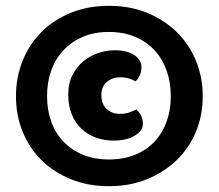

<svg xmlns="http://www.w3.org/2000/svg" viewBox="-20 -639 753 661"><path d="M35 -308Q35 -373 58 -430Q81 -487 123 -529Q165 -571 224 -595Q283 -619 355 -619Q427 -619 486 -595Q545 -571 588 -529Q631 -487 654.5 -430Q678 -373 678 -308Q678 -242 654.5 -185.5Q631 -129 588 -87.5Q545 -46 486 -22Q427 2 355 2Q283 2 224 -22Q165 -46 123 -87.5Q81 -129 58 -185.5Q35 -242 35 -308ZM355 -529Q305 -529 266 -512.5Q227 -496 199 -466.5Q171 -437 156.5 -396.5Q142 -356 142 -308Q142 -260 156.5 -220Q171 -180 199 -151Q227 -122 266 -106Q305 -90 355 -90Q405 -90 444.5 -106Q484 -122 511.5 -151Q539 -180 553.5 -220Q568 -260 568 -308Q568 -356 553.5 -396.5Q539 -437 511.5 -466.5Q484 -496 444.5 -512.5Q405 -529 355 -529ZM394 -373Q367 -373 348 -357Q329 -341 329 -312Q329 -281 347 -264Q365 -247 393 -247Q412 -247 425.5 -252Q439 -257 449 -262Q472 -242 472 -212Q472 -189 444 -172Q416 -155 371 -155Q338 -155 309.5 -165.5Q281 -176 260 -196Q239 -216 227 -245.5Q215 -275 215 -313Q215 -352 229.5 -380.5Q244 -409 267 -428Q290 -447 318.5 -456.5Q347 -466 375 -466Q417 -466 442 -449.5Q467 -433 467 -408Q467 -379 447 -359Q438 -364 424.5 -368.5Q411 -373 394 -373Z"/></svg>

Font: Baloo Chettan
Style: Regular
Weight: 400
Designer: Maithili Shingre and Ek Type
Foundry: Ek Type
Version: Version 1.443;PS 1.000;hotconv 16.6.51;makeotf.lib2.5.65220;